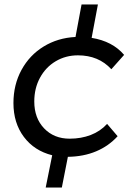

<svg xmlns="http://www.w3.org/2000/svg" viewBox="-20 -697 622 857"><path d="M458 -144 505 -89Q465 -45 409 -21.5Q353 2 283 3L256 140H184L213 -4Q133 -24 86.5 -86Q40 -148 40 -237Q40 -319 76 -385Q112 -451 175 -489.5Q238 -528 317 -532L344 -677H417L389 -528Q482 -513 534 -452L477 -388Q420 -450 328 -450Q273 -450 228.5 -423.5Q184 -397 158.5 -350Q133 -303 133 -244Q133 -170 177 -124Q221 -78 291 -78Q342 -78 385 -94.5Q428 -111 458 -144Z"/></svg>

Font: TypoPRO Montserrat
Style: Italic
Weight: 400
Italic angle: -11.3°
Designer: Julieta Ulanovsky
Foundry: Julieta Ulanovsky
Version: Version 6.001